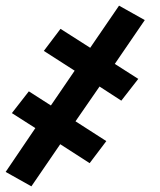

<svg xmlns="http://www.w3.org/2000/svg" viewBox="-45 -502 565 679"><path d="M66 157 -25 106 80 -49 -3 -102 57 -179 135 -129 219 -252 110 -322 169 -400 274 -333 376 -482 467 -431 361 -276 444 -223 384 -146 307 -196 222 -73 331 -3 272 75 168 8Z"/></svg>

Font: Iosevka Curly Slab HvObl
Style: Regular
Weight: 900
Italic angle: -9°
Monospace: yes
Designer: Belleve Invis
Foundry: Belleve Invis
Version: Version 11.1.0; ttfautohint (v1.8.3)